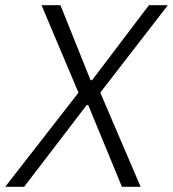

<svg xmlns="http://www.w3.org/2000/svg" viewBox="-51 -720 667 740"><path d="M-31 0H42L283 -315H289L419 0H491L336 -362L337 -365L596 -700H523L304 -411H298L182 -700H109L251 -364L250 -361Z"/></svg>

Font: Fixel Text 20240404 Light
Style: Italic
Weight: 300
Width: 4
Italic angle: -10°
Designer: AlfaBravo + MacPaw
Foundry: Kyrylo Tkachov, Marchela Mozhyna, Serhii Makarenko, Maria Weinstein, Zakhar Kryvoshyya
Version: Version 1.211;Glyphs 3.2 (3225)